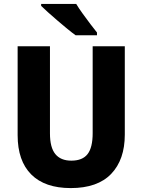

<svg xmlns="http://www.w3.org/2000/svg" viewBox="-20 -950 726 980"><path d="M617 -263Q617 -135 547.5 -62.5Q478 10 341 10Q209 10 139.5 -59.5Q70 -129 70 -260V-714H235V-269Q235 -197 262.5 -163.5Q290 -130 344 -130Q401 -130 427 -163.5Q453 -197 453 -270V-714H617ZM369 -930Q382 -908 402 -880.5Q422 -853 441.5 -827Q461 -801 475 -784V-770H366Q349 -782 324.5 -802Q300 -822 274.5 -844Q249 -866 226.5 -886Q204 -906 190 -920V-930Z"/></svg>

Font: Noto Sans Lao UI SemCond ExtBd
Style: Regular
Weight: 800
Width: 4
Designer: Monotype Design Team
Foundry: Monotype Imaging Inc.
Version: Version 2.000; ttfautohint (v1.8.4.7-5d5b)